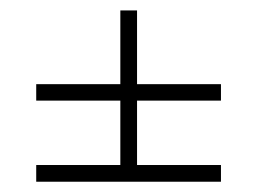

<svg xmlns="http://www.w3.org/2000/svg" viewBox="-20 -525 496 370"><path d="M244.1 -362.8H405.8V-331.1H244.1V-207H405.8V-174.8H49.8V-207H211.9V-331.1H49.8V-362.8H211.9V-504.9H244.1Z"/></svg>

Font: Margherita Light
Style: Regular
Weight: 300
Designer: James Puckett
Foundry: Dunwich Type Founders
Version: Version 1.008;hotconv 1.0.109;makeotfexe 2.5.65596